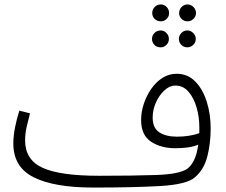

<svg xmlns="http://www.w3.org/2000/svg" viewBox="-20 -823 1018 864"><path d="M400 21Q224 21 132 -25Q40 -71 40 -177Q40 -212 48 -251.5Q56 -291 67 -325L115 -313Q108 -287 100.5 -254.5Q93 -222 93 -191Q93 -104 171.5 -68Q250 -32 426 -32Q578 -32 682 -35.5Q786 -39 822 -63Q840 -76 853 -102Q866 -128 872 -172Q851 -163 824.5 -159.5Q798 -156 769 -156Q704 -156 659.5 -185.5Q615 -215 615 -283Q615 -319 627 -355.5Q639 -392 660.5 -423Q682 -454 711 -472.5Q740 -491 775 -491Q825 -491 859 -456Q893 -421 910.5 -365Q928 -309 928 -245Q928 -178 913 -119Q898 -60 857 -25Q820 7 703 14Q586 21 400 21ZM667 -294Q667 -247 697 -227.5Q727 -208 776 -208Q804 -208 830 -212Q856 -216 877 -224Q877 -237 877 -251Q877 -297 864.5 -340Q852 -383 828 -410.5Q804 -438 769 -438Q743 -438 719.5 -416Q696 -394 681.5 -361.5Q667 -329 667 -294ZM704 -727Q687 -727 676 -738Q665 -749 665 -764Q665 -780 676 -791.5Q687 -803 704 -803Q719 -803 730 -791.5Q741 -780 741 -764Q741 -749 730 -738Q719 -727 704 -727ZM824 -727Q808 -727 797 -738Q786 -749 786 -764Q786 -780 797 -791.5Q808 -803 824 -803Q839 -803 850.5 -791.5Q862 -780 862 -764Q862 -749 850.5 -738Q839 -727 824 -727ZM703 -610Q686 -610 675 -621Q664 -632 664 -648Q664 -663 675 -674.5Q686 -686 703 -686Q718 -686 729 -674.5Q740 -663 740 -648Q740 -632 729 -621Q718 -610 703 -610ZM823 -610Q807 -610 796 -621Q785 -632 785 -648Q785 -663 796 -674.5Q807 -686 823 -686Q838 -686 849.5 -674.5Q861 -663 861 -648Q861 -632 849.5 -621Q838 -610 823 -610Z"/></svg>

Font: Noto Sans Arabic Light
Style: Regular
Weight: 300
Designer: Monotype Design Team, Nadine Chahine, Nizar Qandah and Khaled Hosny
Foundry: Monotype Imaging Inc.
Version: Version 2.012; ttfautohint (v1.8.4.7-5d5b)